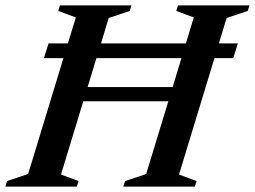

<svg xmlns="http://www.w3.org/2000/svg" viewBox="-44 -690 942 710"><path d="M118.5 -475 135.5 -529.5H207L236.5 -625.5L171.5 -649.5L177.5 -670H442L436 -649.5L358 -623.5L329.5 -529.5H643.5L672.5 -625.5L608 -649.5L614 -670H878.5L872 -649.5L794 -623.5L765.5 -529.5H835.5L818.5 -475H749L618 -44.5L683 -20.5L676.5 0H412L418.5 -20.5L496.5 -46.5L578.5 -315.5H264L181.5 -44.5L246.5 -20.5L240 0H-24L-18 -20.5L60 -46.5L190.5 -475ZM280 -368H594.5L627 -475H312.5Z"/></svg>

Font: Newsreader 16pt SemiBold
Style: Italic
Weight: 600
Italic angle: -17°
Designer: Hugues Gentile
Foundry: Production Type
Version: Version 1.003; ttfautohint (v1.8.3)